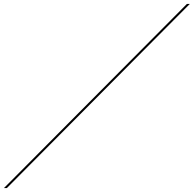

<svg xmlns="http://www.w3.org/2000/svg" viewBox="-71 -896 991 982"><path d="M-51 66 885 -876H900L-36 66Z"/></svg>

Font: Ballet
Style: Regular
Weight: 400
Designer: Maximiliano R. Sproviero
Foundry: Omnibus-Type
Version: Version 1.100